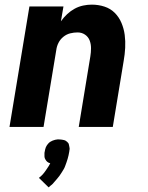

<svg xmlns="http://www.w3.org/2000/svg" viewBox="-20 -548 640 829"><path d="M21 0 107 -520H254L243 -456Q255 -473 270 -487Q285 -501 302.5 -510.5Q320 -520 339 -524Q358 -528 376 -528Q405 -528 431 -519.5Q457 -511 475.5 -492.5Q494 -474 504.5 -449Q515 -424 518.5 -397Q522 -370 520.5 -341.5Q519 -313 514 -285L467 0H320L370 -304Q373 -322 373 -340Q373 -358 367 -373.5Q361 -389 347 -398.5Q333 -408 315 -408Q299 -408 283 -404Q267 -400 253.5 -389Q240 -378 232.5 -363Q225 -348 223 -332L168 0ZM190 261 148 220Q153 216 157 212.5Q161 209 164.5 205Q168 201 171.5 196.5Q175 192 178 187.5Q181 183 185 177Q189 171 191 168L192 166L197 157Q193 156 190 154.5Q187 153 184.5 151Q182 149 180 146.5Q178 144 176 140.5Q174 137 173 134Q172 131 172 127.5Q172 124 172 119Q172 114 172 112L173 107Q174 102 175 97Q176 92 178 87.5Q180 83 183 78.5Q186 74 190 70Q194 66 198.5 63.5Q203 61 207.5 59Q212 57 218.5 55.5Q225 54 228 54H235Q239 54 243 54.5Q247 55 250 55.5Q253 56 257 57Q261 58 264 60Q267 62 270 64.5Q273 67 275 70Q277 73 277.5 76.5Q278 80 279 83.5Q280 87 280.5 92Q281 97 280 99L279 107Q278 115 276 122.5Q274 130 272 138Q270 146 267 153.5Q264 161 261.5 168.5Q259 176 254.5 183.5Q250 191 245.5 198Q241 205 236.5 211.5Q232 218 226 224.5Q220 231 213 239.5Q206 248 203 250L199 253Z"/></svg>

Font: Iosevka Aile Heavy
Style: Italic
Weight: 900
Italic angle: -9°
Designer: Belleve Invis
Foundry: Belleve Invis
Version: Version 31.1.0; ttfautohint (v1.8.4)